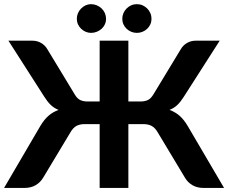

<svg xmlns="http://www.w3.org/2000/svg" viewBox="-22 -926 1124 946"><path d="M0 0ZM138.5 -725.5Q161 -725.5 180.2 -714.5Q199.5 -703.5 211 -684L345.5 -462Q358 -440 373.5 -433Q389 -426 408.5 -426H469V-725.5H610.5V-426H671Q691 -426 706.2 -433Q721.5 -440 734.5 -462L869 -684Q880.5 -703.5 899.8 -714.5Q919 -725.5 941.5 -725.5H1060.5L883.5 -449Q868.5 -425 852.2 -409.2Q836 -393.5 813 -384.5Q841 -374.5 862.5 -355.8Q884 -337 903 -305L1082 0H981.5Q949 0 925.8 -13.8Q902.5 -27.5 889 -51L755 -274Q742 -296.5 725.2 -305.5Q708.5 -314.5 684.5 -314.5H610.5V0H469V-314.5H395.5Q371 -314.5 354.5 -305.5Q338 -296.5 325 -274L191 -51Q177 -27.5 154 -13.8Q131 0 98 0H-2L176.5 -305Q195.5 -337 217.2 -355.8Q239 -374.5 266.5 -384.5Q244 -393.5 227.8 -409.2Q211.5 -425 196.5 -449L19.5 -725.5ZM500.5 -833.5Q500.5 -819 494.8 -806.2Q489 -793.5 478.8 -784.2Q468.5 -775 455 -769.5Q441.5 -764 426.5 -764Q412.5 -764 400 -769.5Q387.5 -775 377.8 -784.2Q368 -793.5 362.2 -806.2Q356.5 -819 356.5 -833.5Q356.5 -848 362.2 -861.2Q368 -874.5 377.8 -884.2Q387.5 -894 400 -899.8Q412.5 -905.5 426.5 -905.5Q441.5 -905.5 455 -899.8Q468.5 -894 478.8 -884.2Q489 -874.5 494.8 -861.2Q500.5 -848 500.5 -833.5ZM724.5 -833.5Q724.5 -819 718.8 -806.2Q713 -793.5 703.2 -784.2Q693.5 -775 680.5 -769.5Q667.5 -764 652.5 -764Q637.5 -764 624.5 -769.5Q611.5 -775 601.8 -784.2Q592 -793.5 586.2 -806.2Q580.5 -819 580.5 -833.5Q580.5 -848 586.2 -861.2Q592 -874.5 601.8 -884.2Q611.5 -894 624.5 -899.8Q637.5 -905.5 652.5 -905.5Q667.5 -905.5 680.5 -899.8Q693.5 -894 703.2 -884.2Q713 -874.5 718.8 -861.2Q724.5 -848 724.5 -833.5Z"/></svg>

Font: Lato Heavy
Style: Regular
Weight: 800
Designer: Lukasz Dziedzic
Foundry: tyPoland Lukasz Dziedzic
Version: Version 2.007; 2014-02-27